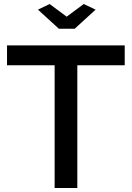

<svg xmlns="http://www.w3.org/2000/svg" viewBox="-20 -936 656 956"><path d="M169 -888 227 -916 312 -853 397 -916 456 -888 352 -793H273ZM601 -710V-611H365V0H252V-611H15V-710Z"/></svg>

Font: Raleway
Style: Regular
Weight: 600
Designer: Matt McInerney, Pablo Impallari, Rodrigo Fuenzalida
Foundry: Matt McInerney, Pablo Impallari, Rodrigo Fuenzalida
Version: Version 1.000;PS 001.001;hotconv 1.0.56; ttfautohint (v1.5)